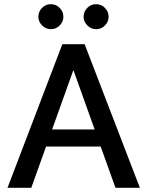

<svg xmlns="http://www.w3.org/2000/svg" viewBox="-20 -901 706 921"><path d="M16 0ZM463 -198H201L130 0H16L279 -689H386L651 0H534ZM434 -280 332 -565 230 -280ZM164 -820Q164 -845 181.5 -863Q199 -881 224 -881Q249 -881 266.5 -863Q284 -845 284 -820Q284 -797 266.5 -779Q249 -761 224 -761Q200 -761 182 -779Q164 -797 164 -820ZM381 -820Q381 -845 398.5 -863Q416 -881 441 -881Q466 -881 483.5 -863Q501 -845 501 -820Q501 -797 483.5 -779Q466 -761 441 -761Q417 -761 399 -779Q381 -797 381 -820Z"/></svg>

Font: Martel Sans SemiBold
Style: Regular
Weight: 600
Designer: Dan Reynolds and Mathieu Réguer
Foundry: Dan Reynolds and Mathieu Réguer
Version: Version 1.002; ttfautohint (v1.1) -l 5 -r 5 -G 72 -x 0 -D la